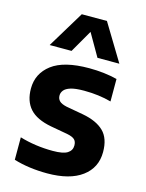

<svg xmlns="http://www.w3.org/2000/svg" viewBox="-122 -882 733 966"><g transform="rotate(15 244.5 -399.0)"><path d="M220 10.5Q173 10.5 128.8 4.5Q84.5 -1.5 45.5 -13.5V-130.5Q85 -118.5 129 -112.2Q173 -106 218 -106Q272 -106 294.2 -120.2Q316.5 -134.5 316.5 -160Q316.5 -180.5 305.5 -191Q294.5 -201.5 267 -207L178 -223Q101 -237.5 66 -276.5Q31 -315.5 31 -381Q31 -459.5 94.2 -507.5Q157.5 -555.5 288.5 -555.5Q328.5 -555.5 366.2 -551Q404 -546.5 434.5 -538.5V-421.5Q402.5 -430.5 366.5 -435Q330.5 -439.5 293 -439.5Q247.5 -439.5 223 -431.8Q198.5 -424 188.8 -411.5Q179 -399 179 -384.5Q179 -367 190 -356Q201 -345 228 -339L317 -323Q390 -309.5 427.2 -273.2Q464.5 -237 464.5 -165.5Q464.5 -84 400.8 -36.8Q337 10.5 220 10.5ZM65.5 -616.5 181.5 -808H312.5L428.5 -616.5H314.5L235 -754.5H259L179.5 -616.5Z"/></g></svg>

Font: Encode Sans Condensed Thin
Style: Bold
Weight: 700
Version: Version 3.002